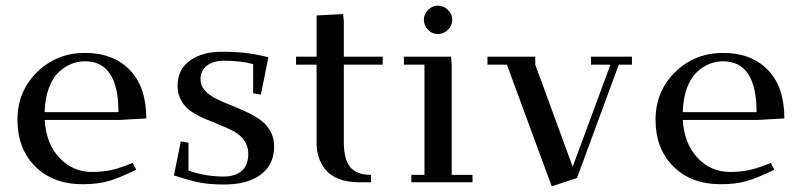

<svg xmlns="http://www.w3.org/2000/svg" viewBox="-20 -637 2800 671"><path d="M276.9 -452.1Q375.5 -452.1 433.3 -392.8Q491.2 -333.5 491.2 -223.1L397.9 -217.8H136.2Q141.1 -135.3 187.5 -85.7Q233.9 -36.1 300.8 -36.1Q341.8 -36.1 374 -43.9Q406.2 -51.8 443.8 -67.9L456.1 -43.9Q397.5 -15.1 359.4 -4.2Q321.3 6.8 269 6.8Q165.5 6.8 103.3 -55.2Q41 -117.2 41 -217.8Q41 -318.4 109.9 -385.3Q178.7 -452.1 276.9 -452.1ZM136.2 -245.1H394Q394 -422.9 276.9 -422.9Q252 -422.9 228.5 -413.3Q205.1 -403.8 184.3 -384Q163.6 -364.3 150.4 -328.4Q137.2 -292.5 136.2 -245.1Z M587.9 -23.9 611.8 -143.1 638.7 -138.2V-41Q696.8 -20 762.7 -20Q801.3 -20 824.5 -39.8Q847.7 -59.6 847.7 -100.1Q847.7 -126 834 -145.5Q820.3 -165 798.6 -177Q776.9 -189 750.5 -199.5Q724.1 -210 697.8 -221.2Q671.4 -232.4 649.7 -246.6Q627.9 -260.7 614.3 -283.7Q600.6 -306.6 600.6 -336.9Q600.6 -394.5 643.8 -425.3Q687 -456.1 753.9 -456.1Q802.2 -456.1 836.9 -452.1Q871.6 -448.2 918 -437L891.6 -306.2L864.7 -311V-413.1Q820.3 -424.8 762.7 -424.8Q725.6 -424.8 703.1 -407.5Q680.7 -390.1 680.7 -359.9Q680.7 -338.9 694.8 -322.3Q709 -305.7 731.7 -293.9Q754.4 -282.2 781.7 -271.5Q809.1 -260.7 836.7 -248Q864.3 -235.4 887 -220Q909.7 -204.6 923.8 -180.4Q938 -156.2 938 -126Q938 -61.5 891.6 -26.9Q845.2 7.8 762.7 7.8Q713.4 7.8 678.5 1Q643.6 -5.9 587.9 -23.9Z M1014.6 -411.1V-439H1086.4V-583L1179.2 -587.9L1181.6 -561V-439H1317.4V-411.1H1181.6V-141.1Q1181.6 -79.6 1204.1 -52.7Q1226.6 -25.9 1276.4 -25.9V0H1234.4Q1193.4 0 1163.6 -12Q1133.8 -23.9 1117.4 -44.2Q1101.1 -64.5 1093.8 -87.4Q1086.4 -110.4 1086.4 -136.2V-411.1Z M1391.6 -411.1V-439H1556.2L1558.6 -411.1V-25.9H1631.3V0H1417.5V-25.9H1463.4V-411.1ZM1475.8 -533Q1461.4 -547.9 1461.4 -567.9Q1461.4 -587.9 1475.8 -602.5Q1490.2 -617.2 1510.3 -617.2Q1530.3 -617.2 1545.4 -602.5Q1560.5 -587.9 1560.5 -567.9Q1560.5 -547.9 1545.4 -533Q1530.3 -518.1 1510.3 -518.1Q1490.2 -518.1 1475.8 -533Z M1683.6 -411.1V-439H1850.6V-411.1L1981.4 -54.2L2113.3 -411.1H2045.4V-439H2188.5V-411.1H2142.6L1996.6 -15.1L1908.2 14.2L1751.5 -411.1Z M2506.8 -452.1Q2605.5 -452.1 2663.3 -392.8Q2721.2 -333.5 2721.2 -223.1L2627.9 -217.8H2366.2Q2371.1 -135.3 2417.5 -85.7Q2463.9 -36.1 2530.8 -36.1Q2571.8 -36.1 2604 -43.9Q2636.2 -51.8 2673.8 -67.9L2686 -43.9Q2627.4 -15.1 2589.4 -4.2Q2551.3 6.8 2499 6.8Q2395.5 6.8 2333.3 -55.2Q2271 -117.2 2271 -217.8Q2271 -318.4 2339.8 -385.3Q2408.7 -452.1 2506.8 -452.1ZM2366.2 -245.1H2624Q2624 -422.9 2506.8 -422.9Q2481.9 -422.9 2458.5 -413.3Q2435.1 -403.8 2414.3 -384Q2393.6 -364.3 2380.4 -328.4Q2367.2 -292.5 2366.2 -245.1Z"/></svg>

Font: Dehuti
Style: Bold
Weight: 700
Version: Version 1.2